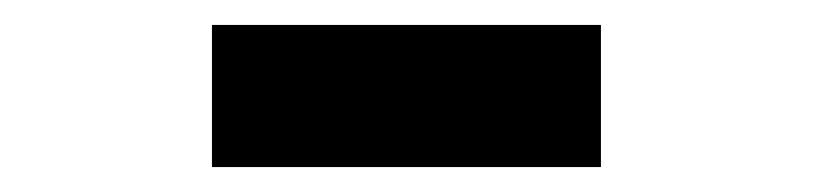

<svg xmlns="http://www.w3.org/2000/svg" viewBox="-20 -352 652 154"><path d="M150 -332H462V-218H150Z"/></svg>

Font: Space Mono
Style: Bold Italic
Weight: 700
Italic angle: -12°
Monospace: yes
Designer: Colophon Foundry / Benjamin Critton
Foundry: Colophon Foundry
Version: Version 1.000;PS 1.000;hotconv 1.0.81;makeotf.lib2.5.63406